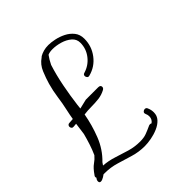

<svg xmlns="http://www.w3.org/2000/svg" viewBox="-256 -924 1114 1114"><g transform="rotate(-45 301.5 -366.5)"><path d="M296 39Q248 39 203 25.5Q158 12 113.5 -1.5Q69 -15 21 -15H11Q-3 -4 -18 2Q-21 3 -24 3.5Q-27 4 -29 4Q-41 4 -41 -9Q-41 -20 -32 -30Q-34 -34 -34 -38Q-34 -44 -29 -49Q-5 -84 15.5 -98Q36 -112 52 -131Q66 -162 77 -196Q88 -230 96 -261L106 -335L84 -333Q75 -332 70.5 -337.5Q66 -343 66 -350Q66 -356 70 -361Q74 -366 82 -366L112 -368Q114 -384 117.5 -399Q121 -414 124 -430Q134 -474 140 -519Q146 -564 159 -610Q169 -645 185.5 -685Q202 -725 236 -748Q238 -750 240 -751.5Q242 -753 243 -754Q257 -762 275 -767Q293 -772 315 -772Q336 -772 365.5 -766Q395 -760 423 -746Q451 -732 470 -708.5Q489 -685 489 -650Q489 -589 452.5 -541Q416 -493 358 -478Q348 -475 342.5 -481.5Q337 -488 337 -495Q337 -507 349 -510Q396 -524 426 -562.5Q456 -601 456 -650Q456 -680 433 -699.5Q410 -719 377.5 -728.5Q345 -738 315 -738Q291 -738 276 -731Q259 -708 245 -679Q225 -617 211 -545Q197 -473 189 -408L186 -380L245 -394H346Q365 -394 365 -379Q365 -369 354 -363Q328 -349 298.5 -345.5Q269 -342 238.5 -342Q208 -342 179 -338Q166 -264 138 -192.5Q110 -121 56 -69L45 -53Q88 -50 129 -36.5Q170 -23 211 -11Q252 1 296 1Q327 1 349.5 -7.5Q372 -16 400 -29Q402 -30 407 -30Q413 -30 417 -27Q437 -41 437 -65Q437 -78 431 -91Q427 -101 433.5 -107.5Q440 -114 448 -114Q459 -114 463 -104Q468 -93 470 -83Q472 -73 472 -63Q472 -35 454 -15.5Q436 4 408 16Q380 28 350 33.5Q320 39 296 39Z"/></g></svg>

Font: Ruge Boogie
Style: Regular
Weight: 400
Designer: Robert E. Leuschke
Foundry: Robert E. Leuschke
Version: Version 1.010; ttfautohint (v1.8.3)